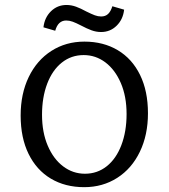

<svg xmlns="http://www.w3.org/2000/svg" viewBox="-20 -752 688 783"><path d="M64.2 -281Q64.2 -369.5 97.2 -438Q130.3 -506.5 189.6 -544.4Q248.8 -582.3 324.2 -582.3Q401.7 -582.3 460.3 -547.3Q518.8 -512.4 551.1 -446.6Q583.4 -380.7 583.4 -290Q583.4 -201.4 550.3 -133Q517.3 -64.5 458 -26.6Q398.7 11.3 323.4 11.3Q245.8 11.3 187.3 -23.6Q128.8 -58.5 96.5 -124.4Q64.2 -190.2 64.2 -281ZM496.2 -287Q496.2 -358.8 472.8 -413.3Q449.4 -467.7 409.8 -497.6Q370.2 -527.4 321.2 -527.4Q270.6 -527.4 232.2 -496.8Q193.7 -466.2 172.5 -410.7Q151.4 -355.1 151.4 -284Q151.4 -212.2 174.8 -157.7Q198.1 -103.2 237.8 -73.4Q277.4 -43.5 326.4 -43.5Q376.9 -43.5 415.4 -74.1Q453.9 -104.7 475 -160.3Q496.2 -215.9 496.2 -287ZM310.8 -647.8Q289.9 -658.6 276.5 -663.5Q263 -668.4 250 -668.4Q233.7 -668.4 222.4 -658.2Q211.1 -648 205.2 -626.6L157.2 -640.6Q161.6 -680.3 187.8 -706Q214 -731.7 251.2 -731.7Q270.8 -731.7 290.1 -724.7Q309.3 -717.7 331.8 -705.3Q353.4 -694.6 366.5 -689.7Q379.6 -684.8 392.6 -684.8Q409.7 -684.8 420.6 -694.9Q431.6 -705.1 438.2 -726.5L486.2 -712.6Q481.8 -672.8 455.6 -647.1Q429.4 -621.4 392.2 -621.4Q372.6 -621.4 353.3 -628.4Q334.1 -635.4 310.8 -647.8Z"/></svg>

Font: Playfair Micro SmCond SmLight
Style: Regular
Weight: 360
Width: 4
Designer: Claus Eggers Sørensen
Foundry: Claus Eggers Sørensen
Version: Version 2.100;Glyphs 3.2 (3219)